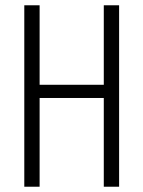

<svg xmlns="http://www.w3.org/2000/svg" viewBox="-20 -707 543 727"><path d="M72 0H130V-336H373V0H431V-687H373V-386H130V-687H72Z"/></svg>

Font: Secuela Light
Style: Regular
Weight: 300
Designer: Fernando Haro
Foundry: deFharo
Version: Version 1.708